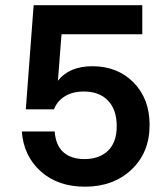

<svg xmlns="http://www.w3.org/2000/svg" viewBox="-20 -700 640 730"><path d="M78.1 -284.2 107.9 -680.2H521V-569.8H213.9L200.2 -393.1Q243.7 -448.2 331.1 -448.2Q427.2 -448.2 488 -386.2Q548.8 -324.2 548.8 -225.1Q548.8 -120.1 480 -55.2Q411.1 9.8 303.2 9.8Q199.7 9.8 134.8 -48.6Q69.8 -106.9 63 -200.2H188Q191.4 -147.9 220.7 -121.6Q250 -95.2 300.8 -95.2Q357.9 -95.2 390.9 -127.2Q423.8 -159.2 423.8 -220.2Q423.8 -283.2 390.6 -317.6Q357.4 -352.1 298.8 -352.1Q256.3 -352.1 226.8 -334Q197.3 -315.9 185.1 -284.2Z"/></svg>

Font: TASA Orbiter Text SemiBold
Style: Regular
Weight: 600
Designer: Weizhong Zhang
Version: Version 1.000;Glyphs 3.1.2 (3151)